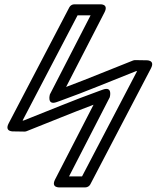

<svg xmlns="http://www.w3.org/2000/svg" viewBox="-20 -841 725 872"><path d="M82.5 -293.5 332.3 -771.4H391.4L206.6 -412.3C206.6 -412.3 191.6 -361 237.3 -377.3L254.6 -383.5C370.2 -424.8 485.4 -473.7 598 -517.9L602.5 -517.8L352.7 -40H293.6L478.4 -399.1C478.4 -399.1 493.4 -450.4 447.7 -434.1L430.4 -427.9C314.8 -386.5 199.6 -337.7 87 -293.5ZM19.4 -280.8C-1.2 -241.4 41.2 -244.2 41.2 -244.2L91.1 -243.4C94 -243.4 97.6 -243.9 100.6 -245.1C203.2 -285.3 302.9 -327.3 404.8 -365.3L230.4 -26.4C209.6 14.1 252.6 10 252.6 10H367.8C376.4 10 385.6 4.9 390 -3.4L665.6 -530.6C686.2 -570 643.8 -567.2 643.8 -567.2L593.9 -568C591 -568 587.4 -567.4 584.4 -566.3C481.8 -526.1 382.1 -484.1 280.2 -446.1L454.6 -784.9C475.4 -825.5 432.4 -821.4 432.4 -821.4H317.2C308.6 -821.4 299.4 -816.3 295 -808Z"/></svg>

Font: Stormning Aesir
Style: Light
Weight: 400
Designer: Robert Jablonski, Mew Too
Foundry: Cannot Into Space Fonts
Version: Version 0.90